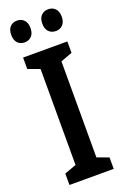

<svg xmlns="http://www.w3.org/2000/svg" viewBox="-172 -959 653 1011"><g transform="rotate(-20 155.0 -454.0)"><path d="M279 0H31V-64L97 -88V-626L31 -650V-714H279V-650L214 -626V-88L279 -64ZM13 -847Q13 -877 28 -892.5Q43 -908 67 -908Q91 -908 106 -892Q121 -876 121 -847Q121 -818 106 -802Q91 -786 67 -786Q43 -786 28 -801.5Q13 -817 13 -847ZM187 -847Q187 -877 202.5 -892.5Q218 -908 242 -908Q266 -908 281 -892Q296 -876 296 -847Q296 -818 281 -802Q266 -786 242 -786Q217 -786 202 -802Q187 -818 187 -847Z"/></g></svg>

Font: Noto Sans Ethiopic ExtraCondensed SemiBold
Style: Regular
Weight: 600
Width: 2
Designer: Monotype Design Team
Foundry: Monotype Imaging Inc.
Version: Version 2.102; ttfautohint (v1.8.4.7-5d5b)